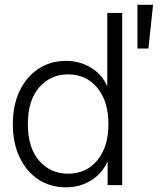

<svg xmlns="http://www.w3.org/2000/svg" viewBox="-20 -782 680 811"><path d="M258.8 9.3Q192.4 9.3 141.8 -24.2Q91.3 -57.6 62.7 -117.9Q34.2 -178.2 34.2 -257.8Q34.2 -337.4 62.7 -397.5Q91.3 -457.5 142.1 -491.2Q192.9 -524.9 258.8 -524.9Q316.9 -524.9 364 -496.3Q411.1 -467.8 432.6 -418.5H433.1V-727.5H496.1V0H434.6V-97.7H433.6Q409.7 -47.4 363.3 -19Q316.9 9.3 258.8 9.3ZM267.1 -48.3Q344.7 -48.3 391.4 -105.2Q438 -162.1 438 -257.8Q438 -353.5 391.4 -410.6Q344.7 -467.8 267.1 -467.8Q193.8 -467.8 145.8 -413.1Q97.7 -358.4 97.7 -257.8Q97.7 -157.2 145.8 -102.8Q193.8 -48.3 267.1 -48.3ZM560.5 -577.1V-761.7H626.5L606.9 -577.1Z"/></svg>

Font: Inter Display Light
Style: Regular
Weight: 300
Designer: Rasmus Andersson
Foundry: rsms
Version: Version 4.000;git-a52131595